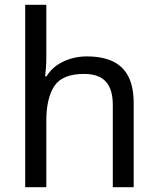

<svg xmlns="http://www.w3.org/2000/svg" viewBox="-20 -780 658 800"><path d="M173 -537Q173 -518 171.5 -498Q170 -478 168 -462H174Q191 -490 217 -508Q243 -526 275 -535.5Q307 -545 341 -545Q406 -545 449.5 -524.5Q493 -504 515 -461Q537 -418 537 -349V0H450V-343Q450 -408 421 -440Q392 -472 330 -472Q240 -472 206.5 -421.5Q173 -371 173 -277V0H85V-760H173Z"/></svg>

Font: hexlgurmukhi05
Style: Book
Weight: 400
Designer: Jelle Bosma - Monotype Design Team
Foundry: Monotype Imaging Inc.
Version: Version 2.003